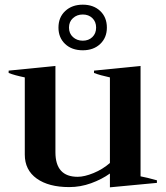

<svg xmlns="http://www.w3.org/2000/svg" viewBox="-20 -790 708 821"><path d="M230 -672Q230 -716 259 -743Q288 -770 334 -770Q380 -770 408.5 -743Q437 -716 437 -672Q437 -629 408.5 -602Q380 -575 334 -575Q287 -575 258.5 -602Q230 -629 230 -672ZM275 -672Q275 -647 292 -631.5Q309 -616 334 -616Q359 -616 375 -631.5Q391 -647 391 -672Q391 -697 375 -712.5Q359 -728 334 -728Q309 -728 292 -712.5Q275 -697 275 -672ZM651 -19V-8L450 11V-48Q415 -23 369.5 -6.5Q324 10 276 10Q188 10 137 -26.5Q86 -63 86 -129V-459Q42 -468 17 -478V-488L217 -508V-139Q217 -34 312 -34Q341 -34 380 -50Q419 -66 450 -93V-459Q408 -468 382 -478V-488L581 -508V-36Q608 -31 651 -19Z"/></svg>

Font: Trirong SemiBold
Style: Regular
Weight: 600
Designer: Katatrad Team
Foundry: CadsonDemak
Version: Version 1.001